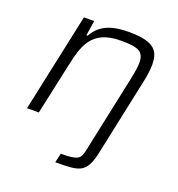

<svg xmlns="http://www.w3.org/2000/svg" viewBox="-130 -626 867 934"><g transform="rotate(20 303.5 -159.0)"><path d="M270 152 259 200C386 200 419 197 444 82L528 -314C536 -350 540 -382 540 -408C540 -485 503 -518 378 -518C269 -518 224 -481 196 -432H190L202 -510H149L40 0H101L158 -263C181 -367 202 -465 357 -465C445 -465 478 -454 478 -394C478 -372 473 -341 465 -304L380 96C370 140 361 152 270 152Z"/></g></svg>

Font: Saira UNSAM Light Italic
Style: Regular
Weight: 300
Italic angle: -12°
Designer: Hector Gatti with collaboration of the Omnibus-Type team
Foundry: Omnibus-Type
Version: Version 0.072;PS 000.072;hotconv 1.0.88;makeotf.lib2.5.64775